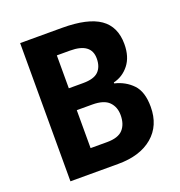

<svg xmlns="http://www.w3.org/2000/svg" viewBox="-129 -823 872 932"><g transform="rotate(-20 307.0 -357.0)"><path d="M293 -714Q426 -714 488.5 -670.5Q551 -627 551 -537Q551 -471 519 -430.5Q487 -390 439 -379V-374Q494 -361 530.5 -323Q567 -285 567 -207Q567 -110 502 -55Q437 0 324 0H77V-714ZM298 -427Q354 -427 377.5 -450.5Q401 -474 401 -517Q401 -597 292 -597H224V-427ZM224 -314V-118H309Q367 -118 391.5 -145Q416 -172 416 -219Q416 -261 390 -287.5Q364 -314 304 -314Z"/></g></svg>

Font: Noto Sans Hebrew SemiCondensed
Style: Bold
Weight: 700
Width: 4
Designer: Monotype Design Team
Foundry: Monotype Imaging Inc.
Version: Version 2.004; ttfautohint (v1.8.4.7-5d5b)